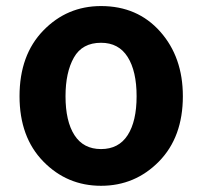

<svg xmlns="http://www.w3.org/2000/svg" viewBox="-20 -594 661 628"><path d="M310.5 -574.2Q429.7 -574.2 503.9 -490.7Q578.1 -407.2 578.1 -279.3Q578.1 -145.5 500 -65.9Q421.9 13.7 310.5 13.7Q199.2 13.7 121.6 -65.9Q43.9 -145.5 43.9 -279.3Q43.9 -414.1 121.6 -494.1Q199.2 -574.2 310.5 -574.2ZM310.5 -454.1Q249 -454.1 221.7 -405.8Q194.3 -357.4 194.3 -279.3Q194.3 -197.3 223.6 -151.9Q252.9 -106.4 310.5 -106.4Q368.2 -106.4 397.5 -151.9Q426.8 -197.3 426.8 -279.3Q426.8 -361.3 397.5 -407.7Q368.2 -454.1 310.5 -454.1Z"/></svg>

Font: GenSenMaruGothic TW TTF Bold
Style: Regular
Weight: 700
Version: Version 1.301